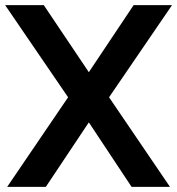

<svg xmlns="http://www.w3.org/2000/svg" viewBox="-23 -730 692 750"><path d="M148 -710H-3L243 -350L5 0H156L324 -252L491 0H641L403 -350L649 -710H499L324 -448Z"/></svg>

Font: FIGSv2-sans-serif
Style: Bold
Weight: 700
Designer: Matt McInerney, Pablo Impallari, Rodrigo Fuenzalida,Mirko Velimirovic
Foundry: Matt McInerney, Pablo Impallari, Rodrigo Fuenzalida
Version: Version 4.021;hotconv 1.0.109;makeotfexe 2.5.65596